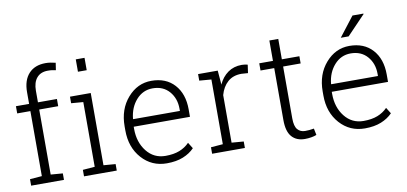

<svg xmlns="http://www.w3.org/2000/svg" viewBox="-72 -1008 2661 1254"><g transform="rotate(-10 1258.5 -381.0)"><path d="M39.1 -480.5V-528.3H126.5V-605.5Q126.5 -685.1 166.5 -728.5Q206.5 -772 278.3 -772Q293.9 -772 310.5 -769.5Q327.1 -767.1 344.2 -762.7L336.9 -714.4Q325.2 -717.3 313 -719Q300.8 -720.7 284.2 -720.7Q236.3 -720.7 210.7 -690.4Q185.1 -660.2 185.1 -605.5V-528.3H311V-480.5H185.1V-49.3L264.6 -43V0H46.9V-43L126.5 -49.3V-480.5Z M397.5 -43 477.1 -49.3V-478.5L397.5 -484.9V-528.3H535.2V-49.3L614.7 -43V0H397.5ZM535.2 -679.7H477.1V-761.7H535.2Z M945.8 10.3Q846.2 10.3 780.8 -62.7Q715.3 -135.7 715.3 -248.5V-275.4Q715.3 -388.7 780.5 -463.4Q845.7 -538.1 938 -538.1Q1035.2 -538.1 1090.8 -476.6Q1146.5 -415 1146.5 -312.5V-262.7H773.4V-248.5Q773.4 -159.7 821 -99.4Q868.7 -39.1 945.8 -39.1Q1000 -39.1 1038.6 -54.2Q1077.1 -69.3 1104.5 -97.7L1129.4 -57.6Q1099.6 -26.4 1054.2 -8.1Q1008.8 10.3 945.8 10.3ZM938 -488.3Q873.5 -488.3 829.3 -438.7Q785.2 -389.2 777.8 -314.5L778.8 -312H1088.4V-326.7Q1088.4 -395.5 1047.9 -441.9Q1007.3 -488.3 938 -488.3Z M1377.4 -528.3 1384.8 -440.4V-434.1Q1407.2 -482.9 1446 -510.5Q1484.9 -538.1 1538.1 -538.1Q1549.3 -538.1 1559.8 -536.4Q1570.3 -534.7 1577.1 -532.7L1569.3 -478L1525.9 -481Q1470.7 -481 1435.3 -450Q1399.9 -418.9 1384.8 -364.7V-49.3L1464.4 -43V0H1247.1V-43L1326.7 -49.3V-478.5L1247.1 -484.9V-528.3H1326.7Z M1802.7 -663.6V-528.3H1918.9V-480.5H1802.7V-136.2Q1802.7 -84.5 1821.5 -62.7Q1840.3 -41 1871.6 -41Q1885.7 -41 1899.2 -42.2Q1912.6 -43.5 1930.2 -46.4L1939 -2.9Q1924.3 3.4 1903.3 6.8Q1882.3 10.3 1861.3 10.3Q1805.7 10.3 1774.7 -24.9Q1743.7 -60.1 1743.7 -136.2V-480.5H1652.8V-528.3H1743.7V-663.6Z M2028.8 0ZM2259.3 10.3Q2159.7 10.3 2094.2 -62.7Q2028.8 -135.7 2028.8 -248.5V-275.4Q2028.8 -388.7 2094 -463.4Q2159.2 -538.1 2251.5 -538.1Q2348.6 -538.1 2404.3 -476.6Q2460 -415 2460 -312.5V-262.7H2086.9V-248.5Q2086.9 -159.7 2134.5 -99.4Q2182.1 -39.1 2259.3 -39.1Q2313.5 -39.1 2352.1 -54.2Q2390.6 -69.3 2418 -97.7L2442.9 -57.6Q2413.1 -26.4 2367.7 -8.1Q2322.3 10.3 2259.3 10.3ZM2251.5 -488.3Q2187 -488.3 2142.8 -438.7Q2098.6 -389.2 2091.3 -314.5L2092.3 -312H2401.9V-326.7Q2401.9 -395.5 2361.3 -441.9Q2320.8 -488.3 2251.5 -488.3ZM2306.6 -730H2378.4L2379.9 -727.1L2258.3 -600.1H2206.1Z"/></g></svg>

Font: TypoPRO Roboto Slab
Style: Light
Weight: 300
Designer: Google
Version: Version 1.100263; 2013; ttfautohint (v0.94.20-1c74) -l 8 -r 